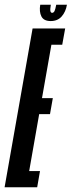

<svg xmlns="http://www.w3.org/2000/svg" viewBox="-58 -796 305 816"><path d="M-38.5 0 80.5 -675H219L206.5 -606H160.5L120.5 -379H166.5L154.5 -311H108.5L66 -69H112L100 0ZM157.5 -706.5Q128 -706.5 118 -726.2Q108 -746 113 -776H158Q154.5 -756 156.2 -748.8Q158 -741.5 163.5 -741.5Q170 -741.5 173.8 -749.2Q177.5 -757 181 -776H226.5Q221.5 -746 204.2 -726.2Q187 -706.5 157.5 -706.5Z"/></svg>

Font: Anybody UltraCondensed Medium
Style: Italic
Weight: 500
Width: 1
Italic angle: -10°
Designer: Tyler Finck
Foundry: Etcetera Type Company
Version: Version 1.010; ttfautohint (v1.8.3) -l 8 -r 50 -G 200 -x 14 